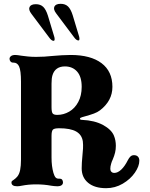

<svg xmlns="http://www.w3.org/2000/svg" viewBox="-20 -966 788 1006"><path d="M408 -84Q408 -112 412 -152Q414 -170 415 -188.5Q416 -207 414 -225Q409 -260 379 -277Q349 -294 290 -294Q264 -294 257 -286.5Q250 -279 250 -254V-140Q250 -95 260 -60Q265 -43 271.5 -36Q278 -29 290 -30H292Q301 -30 305.5 -24.5Q310 -19 310 -10Q310 -1 302.5 4.5Q295 10 280 10Q271 10 263.5 9Q256 8 248 7Q211 0 169 0Q129 0 94 7Q81 10 70 10Q40 10 40 -10Q40 -15 43.5 -18Q47 -21 52 -24Q56 -27 61 -31Q66 -35 70 -40Q81 -53 85.5 -75Q90 -97 90 -130V-538Q90 -596 80 -618Q71 -638 50 -638H48Q40 -638 35 -644Q30 -650 30 -658Q30 -666 37.5 -672Q45 -678 60 -678Q69 -678 93 -674Q107 -672 126.5 -670Q146 -668 169 -668Q212 -668 257 -673Q279 -675 303.5 -676.5Q328 -678 350 -678Q455 -678 512 -635Q569 -592 569 -511Q569 -438 504 -388Q491 -378 472 -371Q453 -364 424 -356L410 -352Q399 -349 399 -344Q399 -338 409 -338Q476 -335 520 -311Q564 -287 577 -255Q587 -231 587 -202Q587 -183 583 -166.5Q579 -150 571 -131Q565 -119 562 -107Q558 -94 558 -81Q558 -72 563.5 -66Q569 -60 579 -60Q597 -60 615.5 -77.5Q634 -95 650 -127Q656 -139 663.5 -146Q671 -153 682 -153Q695 -153 702.5 -145.5Q710 -138 710 -124Q710 -95 686.5 -61Q663 -27 623 -3.5Q583 20 536 20Q476 20 442 -8Q408 -36 408 -84ZM408 -511Q408 -564 384 -591Q360 -618 320 -618Q295 -618 278.5 -606.5Q262 -595 255 -572Q250 -556 250 -528V-404Q250 -379 256 -371.5Q262 -364 280 -364Q313 -364 342.5 -381Q372 -398 390 -431.5Q408 -465 408 -511ZM265 -771 231 -884Q221 -916 206.5 -930Q192 -944 168 -944Q142 -944 135 -929.5Q128 -915 145 -893L238 -769Q250 -752 261 -752Q265 -752 266 -757Q267 -762 265 -771ZM395 -773 361 -886Q351 -918 336.5 -932Q322 -946 298 -946Q272 -946 265 -931.5Q258 -917 275 -895L368 -771Q380 -754 391 -754Q395 -754 396 -759Q397 -764 395 -773Z"/></svg>

Font: Raigarh
Style: Regular
Weight: 400
Designer: jaikishan Patel
Foundry: MagicType
Version: Version 1.000;FEAKit 1.0